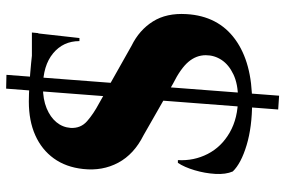

<svg xmlns="http://www.w3.org/2000/svg" viewBox="-172 -656 930 626"><g transform="rotate(-90 293.0 -343.0)"><path d="M275 -714Q297 -714 331 -712Q365 -710 400.5 -706.5Q436 -703 462.5 -699.5Q489 -696 498 -692L482 -549H472Q472 -602 432 -635Q392 -668 322 -668Q282 -668 253 -656Q224 -644 207.5 -624Q191 -604 189 -578Q187 -545 211 -524Q235 -503 269 -485L457 -379Q508 -354 536 -309.5Q564 -265 560 -200Q554 -97 478 -41.5Q402 14 272 14Q192 14 132.5 -4Q73 -22 47 -49Q37 -72 39 -106Q41 -140 51 -173.5Q61 -207 75 -228H84Q81 -176 104 -131Q127 -86 174 -59Q221 -32 286 -32Q332 -32 363.5 -47Q395 -62 410.5 -85.5Q426 -109 426 -137Q426 -168 404.5 -193.5Q383 -219 333 -244L165 -340Q103 -371 75.5 -422.5Q48 -474 55 -537Q61 -593 89.5 -632.5Q118 -672 165 -693Q212 -714 275 -714ZM500 -704 498 -683H366V-704ZM317 -788 362 -787 294 102 249 99Z"/></g></svg>

Font: Cinzel ExtraBold
Style: Regular
Weight: 800
Designer: Natanael Gama
Version: Version 2.000